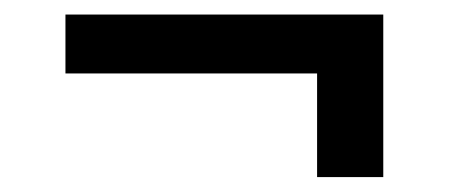

<svg xmlns="http://www.w3.org/2000/svg" viewBox="-20 -396 620 264"><path d="M507 -152.5H416V-295H70V-376H507Z"/></svg>

Font: Lato SemiBold
Style: Regular
Weight: 600
Designer: Lukasz Dziedzic with Adam Twardoch and Botio Nikoltchev
Foundry: tyPoland Lukasz Dziedzic
Version: Version 2.015; 2015-08-06; http://www.latofonts.com/